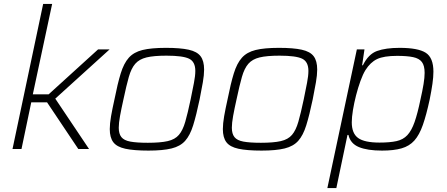

<svg xmlns="http://www.w3.org/2000/svg" viewBox="-20 -763 2291 983"><path d="M44 0 201 -743H247L148 -280H229L482 -510H541L263 -258L436 0H381L221 -239H140L90 0Z M740 8Q665 8 621.5 -1.5Q578 -11 560 -35Q542 -59 542 -102Q542 -130 548.5 -167.5Q555 -205 566 -254Q582 -335 598 -387Q614 -439 639.5 -467.5Q665 -496 709.5 -507Q754 -518 829 -518Q903 -518 946 -508.5Q989 -499 1007 -475Q1025 -451 1025 -407Q1025 -379 1018.5 -341.5Q1012 -304 1002 -254Q985 -173 969 -121.5Q953 -70 928 -42Q903 -14 858.5 -3Q814 8 740 8ZM737 -32Q801 -32 838.5 -40.5Q876 -49 896 -72.5Q916 -96 928.5 -139.5Q941 -183 956 -254Q966 -303 973 -339Q980 -375 980 -400Q980 -447 948 -462.5Q916 -478 832 -478Q767 -478 730 -469Q693 -460 672.5 -436.5Q652 -413 639.5 -369Q627 -325 612 -254Q601 -205 594.5 -169Q588 -133 588 -109Q588 -78 601.5 -61Q615 -44 647.5 -38Q680 -32 737 -32Z M1319 8Q1244 8 1200.5 -1.5Q1157 -11 1139 -35Q1121 -59 1121 -102Q1121 -130 1127.5 -167.5Q1134 -205 1145 -254Q1161 -335 1177 -387Q1193 -439 1218.5 -467.5Q1244 -496 1288.5 -507Q1333 -518 1408 -518Q1482 -518 1525 -508.5Q1568 -499 1586 -475Q1604 -451 1604 -407Q1604 -379 1597.5 -341.5Q1591 -304 1581 -254Q1564 -173 1548 -121.5Q1532 -70 1507 -42Q1482 -14 1437.5 -3Q1393 8 1319 8ZM1316 -32Q1380 -32 1417.5 -40.5Q1455 -49 1475 -72.5Q1495 -96 1507.5 -139.5Q1520 -183 1535 -254Q1545 -303 1552 -339Q1559 -375 1559 -400Q1559 -447 1527 -462.5Q1495 -478 1411 -478Q1346 -478 1309 -469Q1272 -460 1251.5 -436.5Q1231 -413 1218.5 -369Q1206 -325 1191 -254Q1180 -205 1173.5 -169Q1167 -133 1167 -109Q1167 -78 1180.5 -61Q1194 -44 1226.5 -38Q1259 -32 1316 -32Z M1656 200 1807 -510H1846L1834 -429H1838Q1866 -486 1910.5 -502Q1955 -518 2026 -518Q2120 -518 2159.5 -493Q2199 -468 2199 -396Q2199 -369 2194 -334Q2189 -299 2180 -254Q2163 -175 2145 -123.5Q2127 -72 2101.5 -43.5Q2076 -15 2036 -3.5Q1996 8 1936 8Q1861 8 1817.5 -10Q1774 -28 1764 -72H1759L1702 200ZM1923 -33Q1976 -33 2010 -40.5Q2044 -48 2065.5 -71Q2087 -94 2102.5 -138Q2118 -182 2133 -255Q2143 -299 2148.5 -332.5Q2154 -366 2154 -390Q2154 -427 2140 -445.5Q2126 -464 2095 -470.5Q2064 -477 2013 -477Q1945 -477 1910.5 -460.5Q1876 -444 1851 -404Q1838 -383 1825.5 -348.5Q1813 -314 1803 -275Q1793 -236 1787 -199.5Q1781 -163 1781 -137Q1781 -80 1813.5 -56.5Q1846 -33 1923 -33Z"/></svg>

Font: Saira ExtraLight
Style: Italic
Weight: 200
Italic angle: -12°
Designer: Hector Gatti with collaboration of the Omnibus-Type team
Foundry: Omnibus-Type
Version: Version 1.100; ttfautohint (v1.8.3)